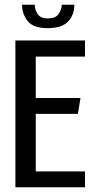

<svg xmlns="http://www.w3.org/2000/svg" viewBox="-20 -791 404 811"><path d="M45 -620H339V-552H131V-377H320L309 -310H131V-67H339V0H45ZM181 -672Q120 -672 96.5 -702.5Q73 -733 73 -771H127Q127 -749 139.5 -731Q152 -713 181 -713Q214 -713 227 -731Q240 -749 241 -771H294Q294 -728 267.5 -700Q241 -672 181 -672Z"/></svg>

Font: Smooch Sans SemiBold
Style: Bold
Weight: 600
Designer: Robert E. Leuschke
Foundry: Robert E. Leuschke
Version: Version 1.010; ttfautohint (v1.8.3)